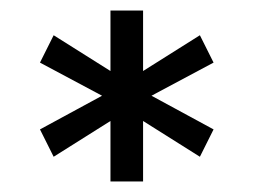

<svg xmlns="http://www.w3.org/2000/svg" viewBox="-20 -816 482 365"><path d="M190 -586 82 -518 56 -570 174 -634 56 -697 82 -749 190 -681V-796H252V-681L360 -749L386 -697L268 -634L386 -570L360 -518L252 -586V-471H190Z"/></svg>

Font: Bai Jamjuree
Style: Regular
Weight: 400
Designer: Katatrad Aksorn Co.,Ltd.
Foundry: Cadson Demak Co.,Ltd.
Version: Version 1.000; ttfautohint (v1.6)